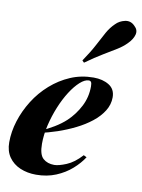

<svg xmlns="http://www.w3.org/2000/svg" viewBox="-94 -914 736 992"><g transform="rotate(10 274.0 -418.0)"><path d="M146 -213Q183 -229 217 -249.5Q251 -270 277 -294Q316 -331 341 -379.5Q366 -428 366 -484Q366 -501 362 -507Q358 -513 350 -513Q329 -513 304 -490.5Q279 -468 255 -430.5Q231 -393 211.5 -345.5Q192 -298 180 -247.5Q168 -197 168 -149Q168 -92 190.5 -72Q213 -52 249 -52Q272 -52 312 -68.5Q352 -85 391 -128L407 -120Q386 -87 351 -56Q316 -25 269 -5.5Q222 14 165 14Q119 14 81.5 -2Q44 -18 22 -49.5Q0 -81 0 -127Q0 -183 18 -240Q36 -297 69 -349.5Q102 -402 148.5 -443Q195 -484 251 -508Q307 -532 372 -532Q420 -532 453 -511.5Q486 -491 486 -448Q486 -410 465 -376.5Q444 -343 408.5 -315Q373 -287 328.5 -265Q284 -243 237 -227Q190 -211 145 -202ZM299 -609Q335 -662 355.5 -701.5Q376 -741 392.5 -770.5Q409 -800 432 -822Q451 -842 480.5 -848.5Q510 -855 532 -832Q553 -813 546.5 -788Q540 -763 516 -739Q496 -718 467 -700Q438 -682 398.5 -658.5Q359 -635 309 -599Z"/></g></svg>

Font: Playfair Display ExtraBold
Style: Italic
Weight: 800
Italic angle: -14°
Designer: Claus Eggers Sørensen
Foundry: Claus Eggers Sørensen
Version: Version 1.203